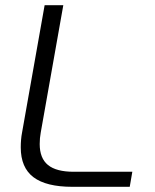

<svg xmlns="http://www.w3.org/2000/svg" viewBox="-20 -720 596 740"><path d="M60 -152Q60 -183 65 -209L152 -700H224L137 -209Q133 -188 133 -165Q133 -110 165 -84Q197 -58 264 -58H490L480 0H259Q158 0 109 -37Q60 -74 60 -152Z"/></svg>

Font: KoHo
Style: Italic
Weight: 400
Italic angle: -10°
Designer: Cadson Demak & Katatrad Team
Foundry: Cadson Demak Co.,Ltd.
Version: Version 1.000